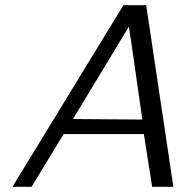

<svg xmlns="http://www.w3.org/2000/svg" viewBox="-20 -722 721 742"><path d="M28 0 457 -702H545L650 0H568L536 -204H226L102 0ZM262 -262 530 -260Q523 -310 509.5 -404Q496 -498 487.5 -557Q479 -616 478 -619Q468 -602 394.5 -481Q321 -360 262 -262Z"/></svg>

Font: Coval
Style: ExtraLight Italic
Weight: 200
Foundry: Context Ltd
Version: Version 001.000